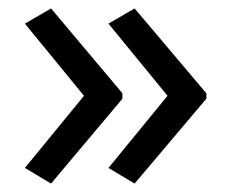

<svg xmlns="http://www.w3.org/2000/svg" viewBox="-20 -491 549 455"><path d="M469 -257 299 -56 237 -93 377 -264 237 -435 299 -471 469 -270ZM270 -257 101 -56 39 -93 179 -264 39 -435 101 -471 270 -270Z"/></svg>

Font: Noto Sans Bassa Vah
Style: Regular
Weight: 400
Designer: Monotype Design Team
Foundry: Monotype Imaging Inc.
Version: Version 2.002